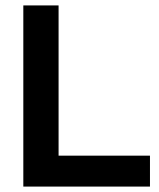

<svg xmlns="http://www.w3.org/2000/svg" viewBox="-20 -688 588 708"><path d="M66 0V-668H196V-114H533V0Z"/></svg>

Font: Atkinson Hyperlegible Next SemiBold
Style: Regular
Weight: 600
Designer: Elliott Scott, Megan Eiswerth, Linus Boman, Theodore Petrosky, Letters from Sweden
Foundry: Applied Design Works, Letters from Sweden
Version: Version 2.001